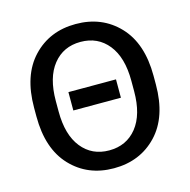

<svg xmlns="http://www.w3.org/2000/svg" viewBox="-108 -832 942 952"><g transform="rotate(-15 363.0 -356.0)"><path d="M362.3 14.6Q497.1 14.6 583.3 -76.2Q669.4 -167 669.4 -333V-377.9Q669.4 -543.9 583.3 -634.8Q497.1 -725.6 362.3 -725.6Q228 -725.6 142.1 -634.8Q56.2 -543.9 56.2 -377.9V-333Q56.2 -167 142.1 -76.2Q228 14.6 362.3 14.6ZM362.3 -77.1Q273.9 -77.1 221.4 -142.8Q168.9 -208.5 168.9 -328.6V-382.3Q168.9 -502.4 221.4 -568.1Q273.9 -633.8 362.3 -633.8Q451.2 -633.8 503.9 -568.1Q556.6 -502.4 556.6 -382.3V-328.6Q556.6 -208.5 503.9 -142.8Q451.2 -77.1 362.3 -77.1ZM240.7 -314.5H484.9V-408.7H240.7Z"/></g></svg>

Font: Roboto Flex
Style: wght 500 wdth 100 opsz 14.0 GRAD 0.00 slnt 0.00 XTRA 468 XOPQ 96 YOPQ 79 YTLC 514 YTUC 712 YTAS 750 YTDE -203.00 YTFI 738
Weight: 500
Designer: Berlow after Robertson
Foundry: Google
Version: Version 3.100